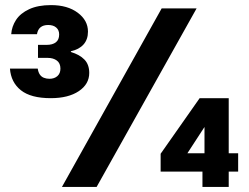

<svg xmlns="http://www.w3.org/2000/svg" viewBox="-20 -733 976 753"><path d="M179 -348Q101 -348 62 -379Q23 -410 19 -464H128Q130 -450 136 -441Q142 -432 152 -428Q162 -424 174 -424Q193 -424 205 -434.5Q217 -445 217 -464Q217 -485 203 -495.5Q189 -506 167 -506H129V-557H163Q186 -557 199 -567Q212 -577 212 -598Q212 -615 200.5 -625Q189 -635 169 -635Q150 -635 139 -626Q128 -617 125 -599H24Q26 -629 43 -655Q60 -681 94.5 -697Q129 -713 180 -713Q245 -713 285 -683Q325 -653 325 -609Q325 -578 307.5 -558.5Q290 -539 258 -532V-529Q292 -519 311 -499.5Q330 -480 330 -447Q330 -403 289 -375.5Q248 -348 179 -348ZM223 0 614 -700H751L359 0ZM774 0V-60H610V-130L763 -348H877V-132H914V-60H877V0ZM715 -132H782V-235Z"/></svg>

Font: DM Sans 12pt ExtraBold
Style: Regular
Weight: 800
Version: Version 4.004;gftools[0.9.30]